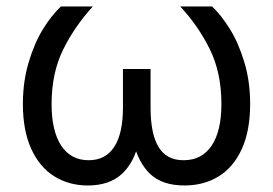

<svg xmlns="http://www.w3.org/2000/svg" viewBox="-20 -566 845 594"><path d="M50.8 -244.1Q50.8 -313 68.4 -372.3Q85.9 -431.6 112.5 -475.1Q139.2 -518.6 168.5 -545.9H267.1Q210 -483.4 174.8 -411.4Q139.6 -339.4 139.6 -244.1Q139.6 -160.6 169.4 -115.5Q199.2 -70.3 254.4 -70.3Q306.6 -70.3 333.5 -111.8Q360.4 -153.3 360.4 -233.4V-352.5H445.8V-233.4Q445.8 -152.3 470.5 -111.3Q495.1 -70.3 547.9 -70.3Q604.5 -70.3 634.8 -115.5Q665 -160.6 665 -244.1Q665 -340.8 629.2 -413.6Q593.3 -486.3 537.6 -545.9H636.2Q664.6 -519 691.2 -476.3Q717.8 -433.6 735.8 -374Q753.9 -314.5 753.9 -244.1Q753.9 -162.1 728.3 -105.5Q702.6 -48.8 656.7 -20.5Q610.8 7.8 550.8 7.8Q481.9 7.8 444.6 -27.8Q407.2 -63.5 392.6 -127.4H409.2Q395.5 -63 356.7 -27.6Q317.9 7.8 252 7.8Q192.9 7.8 147.5 -20.8Q102.1 -49.3 76.4 -106Q50.8 -162.6 50.8 -244.1Z"/></svg>

Font: Inter RS Variable
Style: Regular
Weight: 400
Designer: Rasmus Andersson (customised by Maria Ramos and Noel Pretorius)
Foundry: rsms
Version: Version 3.001;Glyphs 3.2.3 (3260)